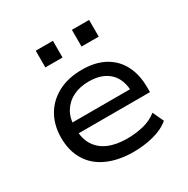

<svg xmlns="http://www.w3.org/2000/svg" viewBox="-163 -860 996 1016"><g transform="rotate(-30 335.0 -352.5)"><path d="M370 9Q279 9 211.5 -21Q144 -51 108.5 -109Q73 -167 73 -247Q73 -322 105.5 -380Q138 -438 200 -471.5Q262 -505 348 -505Q429 -505 485.5 -474Q542 -443 571.5 -386Q601 -329 601 -250V-222H142V-288H541L518 -266Q518 -348 473 -390.5Q428 -433 348 -433Q294 -433 253 -413Q212 -393 188 -354.5Q164 -316 164 -261V-250Q164 -190 189 -150Q214 -110 261 -89.5Q308 -69 375 -69Q424 -69 472 -80Q520 -91 558 -121L589 -54Q550 -21 491 -6Q432 9 370 9ZM408 -612V-714H513V-612ZM187 -612V-714H292V-612Z"/></g></svg>

Font: Nunito Sans 7pt SemiExpanded
Style: Regular
Weight: 400
Width: 6
Designer: Vernon Adams
Foundry: Vernon Adams
Version: Version 3.101;gftools[0.9.27]